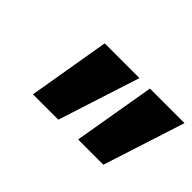

<svg xmlns="http://www.w3.org/2000/svg" viewBox="-54 -1039 727 727"><g transform="rotate(45 309.5 -675.5)"><path d="M191.9 -839.8H377.9L272 -511.2H136.2ZM434.1 -839.8H619.1L513.2 -511.2H377.9Z"/></g></svg>

Font: Sinkin Sans 900 X Black Italic
Style: Regular
Weight: 950
Italic angle: -112°
Designer: Keith Bates
Foundry: K-Type
Version: Sinkin Sans (version 1.0)  by Keith Bates   •   © 2014   www